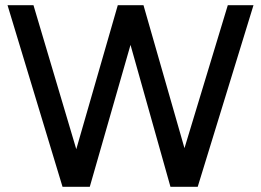

<svg xmlns="http://www.w3.org/2000/svg" viewBox="-20 -720 1007 740"><path d="M221 0 9 -700H109L274 -145L434 -700H533L691 -149L858 -700H957L742 0H637L483 -547L326 0Z"/></svg>

Font: Figtree Medium
Style: Regular
Weight: 500
Designer: Erik Kennedy
Foundry: Erik Kennedy
Version: Version 2.001; ttfautohint (v1.8.4.7-5d5b);gftools[0.9.27]